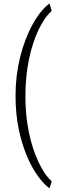

<svg xmlns="http://www.w3.org/2000/svg" viewBox="-20 -817 331 1067"><path d="M66.4 -287.1Q66.4 -397 92 -500Q117.7 -603 161.9 -682.6Q206.1 -762.2 254.9 -797.4L267.6 -756.3Q227.1 -721.2 193.4 -649.7Q159.7 -578.1 140.4 -484.1Q121.1 -390.1 121.1 -278.8Q121.1 -177.7 140.1 -84.2Q159.2 9.3 193.4 82.3Q227.5 155.3 267.6 190.9L254.9 229.5Q221.7 205.6 187.5 157.2Q153.3 108.9 126.2 42Q99.1 -24.9 82.8 -105.2Q66.4 -185.5 66.4 -287.1Z"/></svg>

Font: MAUL Condensed Light
Style: Light
Weight: 300
Designer: MAUL
Version: Version 2.137; 2017; ttfautohint (v1.8.3)